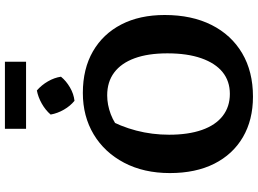

<svg xmlns="http://www.w3.org/2000/svg" viewBox="-154 -883 1049 781"><g transform="rotate(-90 370.5 -492.5)"><path d="M368 12Q273 12 203 -29Q133 -70 95 -145.5Q57 -221 57 -326Q57 -432 99 -512Q141 -592 214.5 -636Q288 -680 383 -680Q481 -680 552 -639Q623 -598 661.5 -523.5Q700 -449 700 -347Q700 -237 659.5 -156.5Q619 -76 544.5 -32Q470 12 368 12ZM379 -82Q431 -82 467.5 -111.5Q504 -141 524 -198Q544 -255 544 -336Q544 -415 524 -469.5Q504 -524 466 -552.5Q428 -581 373 -581Q335 -581 296.5 -566.5Q258 -552 223 -521L280 -587Q213 -467 213 -329Q213 -251 232.5 -195.5Q252 -140 289.5 -111Q327 -82 379 -82ZM393 -867Q415 -848 430 -822Q445 -796 449 -769Q432 -748 405.5 -732.5Q379 -717 351 -714Q330 -731 315 -757Q300 -783 295 -811Q313 -832 339.5 -847Q366 -862 393 -867ZM237 -911V-997H510V-911Z"/></g></svg>

Font: Piazzolla Thin ExtraBold
Style: Regular
Weight: 800
Version: Version 2.005